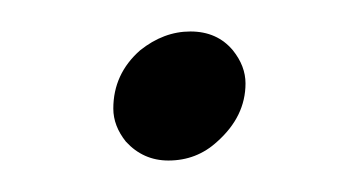

<svg xmlns="http://www.w3.org/2000/svg" viewBox="-20 -88 228 122"><path d="M87 14Q71 14 60 2Q52 -8 52 -19Q52 -41 69 -56Q84 -68 101 -68Q118 -68 128 -56Q136 -46 136 -35Q136 -14 118 2Q105 14 87 14Z"/></svg>

Font: Carattere
Style: Regular
Weight: 400
Designer: Robert E. Leuschke
Foundry: Robert E. Leuschke
Version: Version 1.010; ttfautohint (v1.8.3)